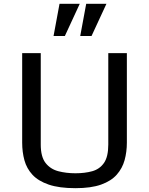

<svg xmlns="http://www.w3.org/2000/svg" viewBox="-20 -988 791 1019"><path d="M380.4 10.7Q293.9 10.7 238.5 -8.3Q183.1 -27.3 152.3 -60.5Q121.6 -93.8 109.6 -137.5Q97.7 -181.2 97.7 -231V-706.1H196.3V-220.7Q196.3 -155.8 221.9 -123Q247.6 -90.3 289.6 -79.3Q331.5 -68.4 380.4 -68.4Q430.2 -68.4 469.5 -79.3Q508.8 -90.3 531.7 -123Q554.7 -155.8 554.7 -220.7V-706.1H653.3V-231Q653.3 -182.1 641.4 -138.4Q629.4 -94.7 599.6 -61Q569.8 -27.3 516.6 -8.3Q463.4 10.7 380.4 10.7ZM295.9 -967.8H403.3L324.2 -796.9H264.2ZM437.5 -967.8H544.9L465.8 -796.9H405.8Z"/></svg>

Font: Monda
Style: Regular
Weight: 400
Designer: Vernon Adams
Foundry: Vernon Adams
Version: Version 2.100; ttfautohint (v1.8.3)